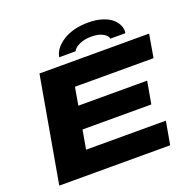

<svg xmlns="http://www.w3.org/2000/svg" viewBox="-150 -1029 1175 1178"><g transform="rotate(-20 438.0 -440.0)"><path d="M308.1 -740.2Q318.4 -798.3 383.8 -839.1Q449.2 -879.9 547.9 -879.9Q598.1 -879.9 638.2 -867.2Q678.2 -854.5 701.2 -834.2Q724.1 -814 734.4 -789.6Q744.6 -765.1 740.2 -740.2H642.1Q640.1 -758.8 612.1 -775.4Q584 -792 536.1 -792Q491.7 -792 458 -776.9Q424.3 -761.7 415 -740.2ZM39.1 0 160.2 -688H876L850.1 -537.1H336.9L316.9 -420.9H766.1L740.2 -274.9H291L269 -150.9H790L763.2 0Z"/></g></svg>

Font: Archivo Expanded ExtraBold
Style: Italic
Weight: 800
Width: 7
Italic angle: -10°
Designer: Hector Gatti
Foundry: Omnibus-Type
Version: Version 2.001